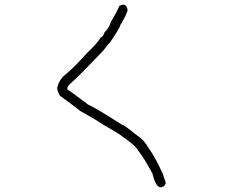

<svg xmlns="http://www.w3.org/2000/svg" viewBox="-20 -674 1040 815"><path d="M502 -654.3Q517.6 -654.3 521.5 -632.8Q521.5 -618.7 490.2 -566.4Q490.2 -557.6 447.3 -494.1Q441.9 -490.2 418 -459Q309.6 -344.7 271.5 -312.5L265.6 -300.8V-294.9Q273.9 -290.5 353.5 -230.5Q393.1 -211.9 498 -144.5Q505.9 -144.5 558.6 -101.6Q591.3 -81.1 611.3 -44.9Q642.1 -1.5 671.9 66.4L683.6 101.6V103.5Q677.2 121.1 662.1 121.1Q641.1 121.1 627 62.5Q593.3 -0.5 566.4 -35.2Q556.6 -55.2 498 -95.7Q487.8 -105 421.9 -142.6Q378.4 -171.4 320.3 -203.1Q305.2 -216.3 234.4 -267.6Q222.7 -288.1 222.7 -300.8Q231.4 -337.9 257.8 -357.4Q299.3 -392.6 349.6 -449.2Q393.6 -490.7 408.2 -515.6Q417 -515.6 423.8 -537.1Q440.9 -551.3 451.2 -582Q478 -626.5 486.3 -648.4Q496.1 -654.3 502 -654.3Z"/></svg>

Font: CEF Fonts CJK Mono
Style: Regular
Weight: 400
Designer: PartyBoss (派对大魔王)
Version: Release 2.25